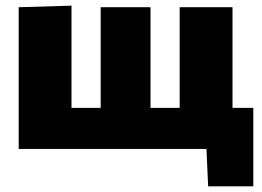

<svg xmlns="http://www.w3.org/2000/svg" viewBox="-20 -526 926 678"><path d="M715 132 709 0H46V-500.5L232.5 -506V-145H335.5V-500.5H511.5V-145H614.5V-500.5H801V-145H874.5V132Z"/></svg>

Font: Commissioner ExtraBold
Style: Regular
Weight: 800
Designer: Kostas Bartsokas
Foundry: Kostas Bartsokas
Version: Version 1.000; ttfautohint (v1.8.3)